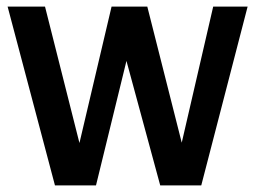

<svg xmlns="http://www.w3.org/2000/svg" viewBox="-20 -560 771 580"><path d="M146 0H270L362 -376L464 0H588L728 -540H624L529 -129L425 -540H317L220 -128L116 -540H3Z"/></svg>

Font: Ronzino Medium
Style: Regular
Weight: 500
Designer: Nunzio Mazzaferro
Foundry: Collletttivo
Version: Version 1.000;Glyphs 3.3 (3337)